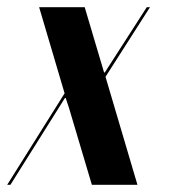

<svg xmlns="http://www.w3.org/2000/svg" viewBox="-70 -515 478 535"><path d="M166 -495 220 -313H222L339 -495H348L224 -301L313 0H186L122 -215L113 -242H111L-41 0H-50L110 -255L39 -495Z"/></svg>

Font: Moniqa Black Ita Display
Style: Italic
Weight: 900
Italic angle: -10°
Designer: Rajesh Rajput
Foundry: Rajesh Rajput
Version: Version 1.000